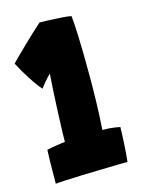

<svg xmlns="http://www.w3.org/2000/svg" viewBox="-105 -722 612 794"><g transform="rotate(-15 201.0 -325.0)"><path d="M278 -159Q294 -159 307.5 -158Q321 -157 332.5 -155.2Q344 -153.5 353 -151.5Q353 -143.5 352.2 -123.5Q351.5 -103.5 350.2 -79.8Q349 -56 347.2 -35.2Q345.5 -14.5 344 -4.5Q330 -4.5 298 -3.8Q266 -3 225.8 -2Q185.5 -1 145.8 0.2Q106 1.5 75.8 3Q45.5 4.5 34.5 6Q34.5 -10.5 34.8 -38.5Q35 -66.5 35.5 -94.5Q36 -122.5 37 -138.5Q45 -140.5 55.8 -142.5Q66.5 -144.5 77.8 -146.2Q89 -148 99 -149.5Q109 -151 115.5 -151.5Q115.5 -164.5 116 -186.8Q116.5 -209 117.8 -237.2Q119 -265.5 120.2 -295.5Q121.5 -325.5 123 -353.5Q124.5 -381.5 126 -404.2Q127.5 -427 128.5 -440Q123 -435.5 116.2 -428.2Q109.5 -421 103 -413Q96.5 -405 91 -398.2Q85.5 -391.5 83 -388Q64.5 -408.5 40 -446.5Q15.5 -484.5 -1.5 -518Q6.5 -526.5 23.2 -543Q40 -559.5 61 -580Q82 -600.5 103.5 -620.5Q125 -640.5 142 -655.5Q158.5 -655.5 184 -654.5Q209.5 -653.5 235.2 -651.8Q261 -650 276.5 -647Q278 -636.5 279.5 -614.8Q281 -593 282.2 -560Q283.5 -527 284.2 -482.8Q285 -438.5 285 -383Q285 -331.5 283.5 -274.8Q282 -218 278 -159Z"/></g></svg>

Font: Grandstander Thin Black
Style: Regular
Weight: 900
Version: Version 1.200